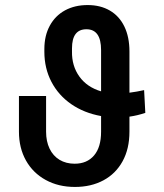

<svg xmlns="http://www.w3.org/2000/svg" viewBox="-20 -737 654 767"><path d="M497.1 -271V-210.9Q497.1 -142.6 469.7 -92.8Q442.4 -43 393.1 -16.6Q343.8 9.8 279.3 9.8Q213.4 9.8 162.6 -18.1Q111.8 -45.9 83.7 -95.9Q55.7 -146 55.7 -210.9V-353.5H164.1V-210.9Q164.1 -172.4 178 -143.3Q191.9 -114.3 217.8 -98.6Q243.7 -83 278.3 -83Q327.6 -83 355.7 -116Q383.8 -148.9 383.8 -210.9V-273.4Q315.9 -285.6 264.6 -321Q213.4 -356.4 185.3 -410.4Q157.2 -464.4 157.2 -530.3V-541Q157.2 -594.7 179 -634.5Q200.7 -674.3 239.7 -695.6Q278.8 -716.8 330.1 -716.8Q381.3 -716.8 418.9 -694.8Q456.5 -672.9 476.8 -631.1Q497.1 -589.4 497.1 -531.2V-366.7Q527.3 -370.6 555.7 -377L560.5 -286.1Q528.8 -275.4 497.1 -271ZM383.8 -372.1V-537.1Q383.8 -620.1 325.2 -620.1Q267.6 -620.1 267.6 -543.9V-531.2Q266.6 -473.6 297.1 -431.2Q327.6 -388.7 383.8 -372.1Z"/></svg>

Font: Pretendard GOV Medium
Style: Regular
Weight: 500
Designer: Base glyphs from Inter by Rasmus Andersson; Hangeul glyphs from Noto Sans CJK(Source Han Sans) by Jang Soo-young and Kan
Foundry: Kil Hyung-jin
Version: Version 1.309